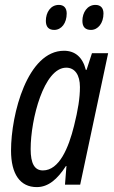

<svg xmlns="http://www.w3.org/2000/svg" viewBox="-20 -753 463 783"><path d="M351 -631C380 -631 402 -659 402 -698C402 -721 390 -733 369 -733C336 -733 316 -702 316 -668C316 -643 328 -631 351 -631ZM201 -631C231 -631 252 -659 252 -698C252 -721 240 -733 220 -733C186 -733 167 -702 167 -668C167 -643 179 -631 201 -631ZM130 10C177 10 214 -22 249 -76H251L245 0H307L421 -536H355L333 -468H330C317 -520 286 -546 241 -546C92 -546 25 -288 25 -139C25 -43 62 10 130 10ZM155 -58C121 -58 105 -86 105 -145C105 -267 159 -477 250 -477C285 -477 306 -448 306 -398C306 -353 298 -304 282 -240C260 -151 222 -58 155 -58Z"/></svg>

Font: Noto Sans ExtraCondensed
Style: Italic
Weight: 400
Width: 2
Italic angle: -12°
Designer: Monotype Design Team
Foundry: Monotype Imaging Inc.
Version: Version 2.013